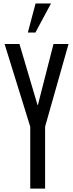

<svg xmlns="http://www.w3.org/2000/svg" viewBox="-20 -1121 435 1141"><path d="M159.7 0V-368.2L7.3 -859.4H95.7L203.1 -496.6H205.1L297.9 -859.4H387.2L248 -368.2V0ZM145.5 -927.7 191.4 -1100.6H283.2L190.4 -927.7Z"/></svg>

Font: AntonioLight
Style: Regular
Weight: 300
Designer: Vernon Adams
Foundry: Vernon Adams
Version: Version 1.002